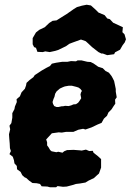

<svg xmlns="http://www.w3.org/2000/svg" viewBox="-20 -770 552 811"><path d="M191 21 180 18 156 17 149 7 135 4 117 3 103 -7 91 -18 84 -21 74 -30 67 -44 52 -55 51 -69 41 -80 39 -93 34 -108 20 -119 26 -132 22 -144 21 -164 19 -187 18 -203 23 -224 20 -239 28 -250 32 -273V-292L41 -309L43 -320L51 -339L50 -351L64 -363L71 -380L85 -395L90 -409L92 -420L105 -432L121 -444L127 -453L141 -462L156 -472L177 -484L191 -491L199 -501L217 -505L243 -509H265L280 -512L301 -511L308 -515H324L349 -509L363 -508L375 -502L385 -495L395 -488L414 -482L426 -470L440 -463L451 -449L456 -440L462 -428L466 -409L469 -394V-383L473 -359L466 -349L467 -332L460 -322L451 -308L438 -295L432 -281L419 -269L409 -251L392 -244L367 -232L341 -223L331 -226L311 -222L290 -213H275H259L241 -210L228 -211L199 -207L188 -195L175 -181L179 -169V-156L185 -148L192 -136L198 -131L218 -127L226 -129L244 -125L251 -131L263 -136L291 -137L317 -135L325 -134L343 -138L357 -132L372 -133L375 -125L394 -110L407 -98V-84V-62L398 -37L390 -30L377 -18L354 -7L341 1L318 5L301 7L285 12L262 18L246 19L223 16L217 21ZM219 -318H227L240 -321H246L255 -323L270 -322L281 -325L290 -329L301 -330L310 -336L316 -344L323 -355L320 -371L322 -379L326 -386L320 -394L312 -400L303 -403L295 -405L283 -408H271L254 -405L246 -402L233 -396L226 -390L219 -384L213 -374L210 -361L206 -352L202 -339L204 -331L209 -322ZM138 -551 132 -568 124 -571 118 -583V-609L132 -633L146 -644L169 -655L188 -673L202 -682L219 -684L238 -696L262 -711L292 -732L305 -740L326 -746L346 -750L364 -747L383 -730L396 -717L422 -706L433 -692L444 -689L458 -674L482 -663L499 -655L497 -634L506 -625L512 -604L507 -591L498 -579L487 -560L466 -549L462 -541L433 -537L414 -544H408L396 -550L369 -571L352 -587L342 -596L322 -603L286 -590L273 -585L259 -575L226 -559L213 -555L190 -550L171 -553L161 -550Z"/></svg>

Font: Winky Rough
Style: Bold Italic
Weight: 700
Italic angle: -8.97852°
Designer: Simon Atzbach
Foundry: typofactur
Version: Version 1.206; ttfautohint (v1.8.4.7-5d5b)